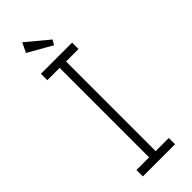

<svg xmlns="http://www.w3.org/2000/svg" viewBox="-257 -801 827 827"><g transform="rotate(-45 156.5 -388.0)"><path d="M54 0V-39H131V-584H56V-623H246V-584H170V-38H250V0ZM183 -670 74 -732 95 -776 196 -692Z"/></g></svg>

Font: Inconsolata ExtraCondensed Light
Style: Regular
Weight: 300
Width: 2
Monospace: yes
Designer: Raph Levien, Cyreal, Brenton Simpson
Foundry: Raph Levien, Cyreal, Google
Version: Version 3.100; ttfautohint (v1.8.4.7-5d5b)